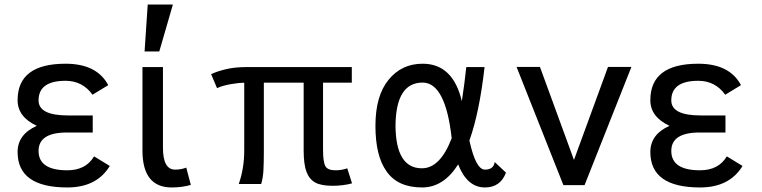

<svg xmlns="http://www.w3.org/2000/svg" viewBox="-20 -806 3338 841"><path d="M274.9 15.1Q57.1 15.1 57.1 -140.1Q57.1 -217.3 141.1 -254.9Q57.1 -293.9 57.1 -367.2Q57.1 -526.9 267.1 -526.9Q404.3 -526.9 454.1 -433.1L385.3 -391.1Q341.3 -452.1 267.1 -452.1Q148.9 -452.1 148.9 -366.2Q148.9 -300.3 277.8 -300.3H386.2V-225.6H272.9Q148.9 -225.6 148.9 -145Q148.9 -60.1 274.9 -60.1Q356 -60.1 392.1 -121.1L460.9 -79.1Q403.8 15.1 274.9 15.1Z M731.9 15.1Q604 15.1 604 -147V-512.2H693.8V-158.7Q693.8 -63 747.1 -63Q772.9 -63 795.9 -71.8L815.9 3.9Q777.8 15.1 731.9 15.1ZM677.7 -580.6H613.3L627 -786.1H737.3Z M1437 7.8Q1387.2 7.8 1361.1 -6.3Q1335 -20.5 1322.5 -53.2Q1310.1 -85.9 1310.1 -147V-443.8H1135.7V-140.1Q1135.7 -92.8 1133.8 -58.8Q1131.8 -24.9 1124 0H1025.9Q1049.8 -69.3 1049.8 -146V-443.8Q1029.8 -443.8 992.7 -437.7Q955.6 -431.6 930.7 -419.9L904.8 -481Q926.8 -492.2 966.8 -502.2Q1006.8 -512.2 1059.1 -512.2H1521V-443.8H1395V-148.9Q1395 -97.2 1405 -78.6Q1415 -60.1 1448.7 -60.1Q1478 -60.1 1501 -68.8L1522 -2.9Q1482.9 7.8 1437 7.8Z M1624.5 -254.9Q1624.5 -386.2 1681.9 -456.5Q1739.3 -526.9 1831.1 -526.9Q1964.4 -526.9 2002.9 -362.8Q2014.2 -435.5 2022.5 -512.2H2102.5Q2080.1 -314 2036.1 -190.4Q2064 -63 2104 -63Q2142.1 -63 2147 -96.2L2196.3 -49.8Q2171.9 15.1 2104 15.1Q2026.4 15.1 1986.8 -85.9Q1922.9 15.1 1829.1 15.1Q1722.2 15.1 1673.3 -55.2Q1624.5 -122.6 1624.5 -254.9ZM1958.5 -200.7Q1931.2 -444.3 1831.1 -444.3Q1713.9 -444.3 1712.4 -254.9Q1713.9 -68.8 1828.1 -68.8Q1908.2 -68.8 1958.5 -200.7Z M2540.5 4.9H2447.8L2242.7 -512.7H2345.2L2494.1 -105.5L2643.1 -512.7H2745.6Z M3046.4 15.1Q2828.6 15.1 2828.6 -140.1Q2828.6 -217.3 2912.6 -254.9Q2828.6 -293.9 2828.6 -367.2Q2828.6 -526.9 3038.6 -526.9Q3175.8 -526.9 3225.6 -433.1L3156.7 -391.1Q3112.8 -452.1 3038.6 -452.1Q2920.4 -452.1 2920.4 -366.2Q2920.4 -300.3 3049.3 -300.3H3157.7V-225.6H3044.4Q2920.4 -225.6 2920.4 -145Q2920.4 -60.1 3046.4 -60.1Q3127.4 -60.1 3163.6 -121.1L3232.4 -79.1Q3175.3 15.1 3046.4 15.1Z"/></svg>

Font: Cadman
Style: Regular
Weight: 400
Designer: Paul James MIller
Foundry: High-Logic / Made with FontCreator
Version: Version 2.114;March 28, 2021;FontCreator 13.0.0.2683 64-bit